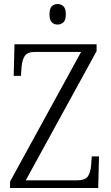

<svg xmlns="http://www.w3.org/2000/svg" viewBox="-20 -934 550 954"><path d="M30 0V-32L383 -676H156Q116 -676 103 -656Q90 -636 87 -600L84 -557H48L52 -714H460V-680L108 -38H362Q403 -38 416.5 -57.5Q430 -77 433 -114L436 -157H472L468 0ZM266 -812Q249 -812 237.5 -823Q226 -834 226 -863Q226 -892 237.5 -903Q249 -914 266 -914Q283 -914 295 -903Q307 -892 307 -863Q307 -834 295 -823Q283 -812 266 -812Z"/></svg>

Font: Noto Serif Tamil SemiCondensed Light
Style: Italic
Weight: 300
Width: 4
Italic angle: -12°
Designer: Indian Type Foundry, Tom Grace, and the Monotype Design Team
Foundry: Monotype Imaging Inc.
Version: Version 2.003; ttfautohint (v1.8.4.7-5d5b)